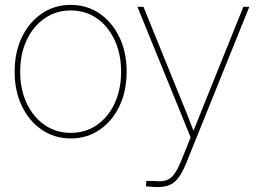

<svg xmlns="http://www.w3.org/2000/svg" viewBox="-20 -550 1051 775"><path d="M265.6 8.8Q199.7 8.8 148.4 -26.4Q97.2 -61.5 68.1 -122.3Q39.1 -183.1 39.1 -260.7Q39.1 -338.9 68.1 -399.4Q97.2 -460 148.4 -495.1Q199.7 -530.3 265.6 -530.3Q331.5 -530.3 382.3 -495.1Q433.1 -460 462.2 -399.4Q491.2 -338.9 491.2 -260.7Q491.2 -183.1 462.4 -122.3Q433.6 -61.5 382.6 -26.4Q331.5 8.8 265.6 8.8ZM265.6 -13.7Q325.2 -13.7 371.1 -45.4Q417 -77.1 442.9 -133.1Q468.8 -189 468.8 -260.7Q468.8 -332.5 442.6 -388.4Q416.5 -444.3 370.6 -476.1Q324.7 -507.8 265.6 -507.8Q206.5 -507.8 160.4 -476.1Q114.3 -444.3 87.9 -388.4Q61.5 -332.5 61.5 -260.7Q61.5 -189 87.9 -133.1Q114.3 -77.1 160.4 -45.4Q206.5 -13.7 265.6 -13.7ZM568.8 202.1 570.8 180.2 605.5 180.7Q632.8 183.6 651.4 177.5Q669.9 171.4 684.1 151.6Q698.2 131.8 712.9 95.2L749.5 4.4L534.7 -522.5H559.1L704.6 -164.1Q720.2 -126.5 735.1 -88.9Q750 -51.3 764.6 -13.2H757.3Q772.9 -51.3 787.8 -88.9Q802.7 -126.5 817.9 -164.1L962.4 -522.5H986.3L733.9 103Q718.3 142.1 702.6 164.3Q687 186.5 666.5 195.8Q646 205.1 615.7 205.1Q602.1 205.1 592.8 204.3Q583.5 203.6 568.8 202.1Z"/></svg>

Font: Inter 28pt Thin
Style: Regular
Weight: 250
Designer: Rasmus Andersson
Foundry: rsms
Version: Version 4.001;git-66647c0bb